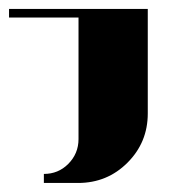

<svg xmlns="http://www.w3.org/2000/svg" viewBox="-20 -635 424 425"><path d="M0 -596.2V-615.2H307.1V-383.8Q307.1 -319.8 262.2 -274.9Q217.3 -230 152.8 -230H77.1V-250Q108.9 -250 130.9 -272Q153.8 -294.9 153.8 -327.1V-596.2Z"/></svg>

Font: Hjet
Style: Regular
Weight: 400
Designer: T. Christopher White
Version: Version 1.2